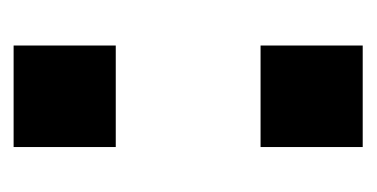

<svg xmlns="http://www.w3.org/2000/svg" viewBox="-152 -388 540 275"><g transform="rotate(-90 117.5 -250.0)"><path d="M190.3 -146.3V0H44.9V-146.3ZM190.3 -500V-353.7H44.9V-500Z"/></g></svg>

Font: Pathway Extreme 8pt Thin
Style: Regular
Weight: 100
Version: Version 1.001;gftools[0.9.26]